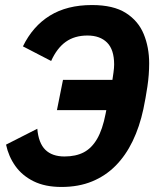

<svg xmlns="http://www.w3.org/2000/svg" viewBox="-20 -730 622 762"><path d="M206 -293 230 -413H458L420 -383L426 -412Q428 -425 430.5 -443Q433 -461 433 -474Q433 -533 405 -561Q377 -589 327 -589Q276 -589 241 -564Q206 -539 183 -488L71 -546Q110 -626 178 -668Q246 -710 345 -710Q430 -710 479.5 -678.5Q529 -647 550.5 -594.5Q572 -542 572 -479Q572 -433 565 -386.5Q558 -340 549 -297Q534 -227 506.5 -170Q479 -113 439 -72.5Q399 -32 345.5 -10Q292 12 224 12Q159 12 113.5 -10.5Q68 -33 41 -71Q14 -109 4 -156L128 -219Q133 -162 160 -135.5Q187 -109 236 -109Q281 -109 312.5 -125.5Q344 -142 365.5 -179Q387 -216 399 -278L409 -329L439 -293Z"/></svg>

Font: IBM Plex Sans Condensed
Style: Bold Italic
Weight: 700
Width: 3
Italic angle: -11.31°
Designer: Mike Abbink, Paul van der Laan, Pieter van Rosmalen
Foundry: Bold Monday
Version: Version 3.201